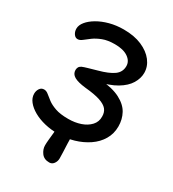

<svg xmlns="http://www.w3.org/2000/svg" viewBox="-213 -832 1026 1138"><g transform="rotate(30 300.0 -263.0)"><path d="M305 189Q269 189 251 164.5Q233 140 233 113Q233 97 235.5 71.5Q238 46 240.5 22Q243 -2 243 -16Q243 -32 253 -43Q263 -54 277.5 -60Q292 -66 305 -66Q321 -66 331.5 -56.5Q342 -47 342 -26Q342 8 343.5 40Q345 72 346 97Q347 122 347 137Q347 157 335.5 173Q324 189 305 189ZM267 16Q217 16 173.5 5.5Q130 -5 96.5 -24Q63 -43 43.5 -67.5Q24 -92 24 -120Q24 -140 34.5 -155.5Q45 -171 64 -171Q79 -171 94 -158.5Q109 -146 129.5 -130.5Q150 -115 184 -103Q218 -91 273 -91Q319 -91 357 -104Q395 -117 418.5 -142.5Q442 -168 441 -204Q441 -233 425.5 -252Q410 -271 373 -283.5Q336 -296 270 -302Q216 -308 191 -322.5Q166 -337 166 -364Q166 -374 170.5 -383Q175 -392 187 -398Q201 -404 226 -411Q251 -418 282 -427Q349 -445 382.5 -469Q416 -493 416 -534Q416 -568 383.5 -590.5Q351 -613 293 -613Q244 -613 210.5 -600Q177 -587 154.5 -570.5Q132 -554 116 -541Q100 -528 85 -528Q69 -528 58.5 -543.5Q48 -559 48 -579Q48 -603 67.5 -627Q87 -651 121 -671Q155 -691 199.5 -703Q244 -715 295 -715Q367 -715 419 -692.5Q471 -670 499.5 -633Q528 -596 528 -552Q528 -515 506 -478.5Q484 -442 435.5 -413Q387 -384 306 -367L322 -388Q409 -381 460 -354.5Q511 -328 532.5 -288.5Q554 -249 554 -201Q554 -151 530 -110.5Q506 -70 464.5 -42Q423 -14 372 1Q321 16 267 16Z"/></g></svg>

Font: Shantell Sans Medium
Style: Regular
Weight: 500
Designer: Stephen Nixon, Anya Danilova, Shantell Martin
Foundry: Arrow Type
Version: Version 1.011;[c5ecc13dd]